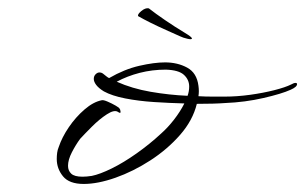

<svg xmlns="http://www.w3.org/2000/svg" viewBox="-20 -439 758 477"><path d="M188 18Q152 18 136.5 -1Q121 -20 121 -44Q121 -52 122 -59.5Q123 -67 126 -74Q134 -98 151 -123Q168 -148 190 -167Q212 -186 233 -190Q237 -191 247.5 -186.5Q258 -182 267.5 -176.5Q277 -171 277 -169Q279 -167 279.5 -161.5Q280 -156 273 -161Q264 -167 245.5 -155Q227 -143 208.5 -124.5Q190 -106 179 -94Q168 -79 158.5 -60.5Q149 -42 149 -27Q149 -15 157 -7.5Q165 0 185 0Q190 0 195.5 -0.5Q201 -1 208 -2Q228 -6 257.5 -20.5Q287 -35 319.5 -58Q352 -81 380 -107Q397 -122 412.5 -142Q428 -162 438 -182Q401 -183 362.5 -185.5Q324 -188 291 -194.5Q258 -201 238 -212Q225 -220 219 -228Q213 -236 213 -243Q213 -250 217.5 -254.5Q222 -259 227 -259Q232 -259 236 -256Q240 -253 243.5 -250Q247 -247 251 -245Q289 -267 326 -275.5Q363 -284 390 -284Q421 -284 445 -271Q469 -258 473 -226Q475 -212 473 -200Q490 -199 507 -199Q524 -199 539 -199Q569 -199 601.5 -203.5Q634 -208 661.5 -215Q689 -222 703 -229Q710 -233 714 -233Q718 -233 718 -230Q718 -223 702 -216Q680 -206 634.5 -195.5Q589 -185 539 -183Q526 -182 508 -181.5Q490 -181 469 -181Q459 -140 427.5 -104Q396 -68 353.5 -40.5Q311 -13 267 2.5Q223 18 188 18ZM446 -201Q450 -212 450 -224Q450 -241 437 -253Q424 -265 392 -266Q358 -266 327 -258Q296 -250 270 -236Q308 -219 354 -211Q400 -203 446 -201ZM456.8 -343.5Q456.8 -340.1 445.7 -342.7Q434.7 -345.2 427.9 -348.6Q412.6 -355.4 392.6 -364.4Q372.6 -373.3 353.9 -382.6Q335.2 -392 323.3 -398.8Q320.8 -403 331 -411.5Q341.2 -420 349.7 -418.3Q365.8 -405.6 390.1 -389Q414.3 -372.4 439.8 -357.1Q456.8 -346.9 456.8 -343.5Z"/></svg>

Font: WindSong
Style: Regular
Weight: 400
Designer: Robert E. Leuschke
Foundry: Robert E. Leuschke
Version: Version 1.010; ttfautohint (v1.8.3)